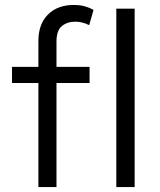

<svg xmlns="http://www.w3.org/2000/svg" viewBox="-20 -755 646 775"><path d="M135 0V-420H28.5V-485H135V-589.5Q135 -658 173.8 -696.5Q212.5 -735 278 -735Q303.5 -735 323.2 -729.2Q343 -723.5 357.5 -715L340 -653.5Q325 -661 311 -664.2Q297 -667.5 284.5 -667.5Q251.5 -667.5 229.8 -649.8Q208 -632 208 -587V-485H341.5V-420H208V0ZM449.5 0V-720H523.5V0Z"/></svg>

Font: Geologica ExtraLight
Style: Regular
Weight: 200
Designer: Sindre Bremnes, Frode Helland
Foundry: Monokrom Skriftforlag AS
Version: Version 1.010; ttfautohint (v1.8.4.7-5d5b);gftools[0.9.28]